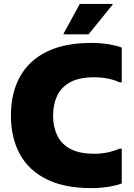

<svg xmlns="http://www.w3.org/2000/svg" viewBox="-20 -952 688 984"><path d="M36 -360Q36 -474 81.5 -557.5Q127 -641 218.5 -686.5Q310 -732 448 -732Q499 -732 541 -724.5Q583 -717 604 -708V-530H592Q571 -541 537 -548.5Q503 -556 464 -556Q386 -556 339.5 -530.5Q293 -505 272.5 -460.5Q252 -416 252 -360Q252 -304 272.5 -259.5Q293 -215 339.5 -189.5Q386 -164 464 -164Q503 -164 537 -172Q571 -180 592 -190H604V-12Q583 -3 541 4.5Q499 12 448 12Q310 12 218.5 -33.5Q127 -79 81.5 -162.5Q36 -246 36 -360ZM306 -776V-780L389 -932H557V-928L434 -776Z"/></svg>

Font: Kufam Black
Style: Regular
Weight: 900
Designer: Wael Morcos, Artur Schmal
Foundry: Original Type
Version: Version 1.301; ttfautohint (v1.8.3)